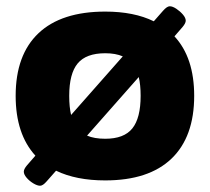

<svg xmlns="http://www.w3.org/2000/svg" viewBox="-20 -568 670 613"><path d="M108 25Q99 25 86.5 17.5Q74 10 65 -0.5Q56 -11 56 -20Q56 -28 66 -40L93 -71Q30 -140 30 -262Q30 -393 103 -462Q176 -531 316 -531Q408 -531 471 -500L500 -533Q513 -548 522 -548Q531 -548 543 -540Q555 -532 564 -521.5Q573 -511 573 -502Q573 -494 563 -482L537 -452Q600 -384 600 -262Q600 -131 527.5 -61.5Q455 8 316 8Q223 8 159 -23L129 11Q117 25 108 25ZM201 -262Q201 -226 207 -201L372 -388Q349 -398 316 -398Q255 -398 228 -365.5Q201 -333 201 -262ZM316 -125Q376 -125 402.5 -158Q429 -191 429 -262Q429 -297 423 -322L258 -135Q281 -125 316 -125Z"/></svg>

Font: Asap Semi Expanded ExtraBold
Style: Regular
Weight: 800
Width: 6
Designer: Pablo Cosgaya
Foundry: Omnibus-Type
Version: Version 3.001; ttfautohint (v1.8.4.7-5d5b)